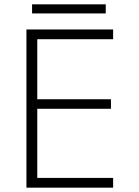

<svg xmlns="http://www.w3.org/2000/svg" viewBox="-20 -866 640 886"><path d="M102 0V-730H502V-685H152V-408H492V-364H152V-45H502V0ZM128 -804V-846H468V-804Z"/></svg>

Font: M PLUS Code Latin 60 Light
Style: Regular
Weight: 300
Width: 7
Monospace: yes
Designer: Coji Morishita
Foundry: UNDERFOREST DESIGN
Version: Version 1.005; ttfautohint (v1.8.3)